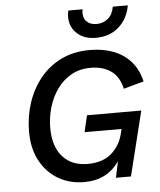

<svg xmlns="http://www.w3.org/2000/svg" viewBox="-59 -934 827 993"><g transform="rotate(-5 354.5 -437.5)"><path d="M337 8Q265 8 206 -25.5Q147 -59 111.5 -123Q76 -187 76 -276Q76 -353 99 -424Q122 -495 166.5 -550.5Q211 -606 276 -638Q341 -670 426 -670Q490 -670 543.5 -651Q597 -632 635 -591Q673 -550 689 -484L584 -455Q569 -520 526.5 -549Q484 -578 422 -578Q365 -578 321.5 -553.5Q278 -529 248 -487.5Q218 -446 202.5 -393.5Q187 -341 187 -286Q187 -190 234 -137Q281 -84 364 -84Q440 -84 485.5 -122Q531 -160 547 -221L554 -249H362L382 -335H664L581 0H503L521 -85Q491 -40 445.5 -16Q400 8 337 8ZM642 -883Q630 -814 582.5 -772Q535 -730 464 -730Q402 -730 365.5 -764Q329 -798 329 -849Q329 -867 333 -883H407Q405 -871 405 -864Q405 -834 423.5 -817.5Q442 -801 473 -801Q507 -801 532 -821.5Q557 -842 564 -883Z"/></g></svg>

Font: Work Sans Medium
Style: Italic
Weight: 500
Italic angle: -13°
Designer: Wei Huang
Foundry: Wei Huang
Version: Version 2.012; ttfautohint (v1.8.3)